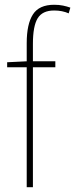

<svg xmlns="http://www.w3.org/2000/svg" viewBox="-20 -785 315 805"><path d="M212 -528H118V-601Q118 -676 138 -708.5Q158 -741 207 -741Q241 -741 268 -729L275 -753Q261 -758 244.5 -761.5Q228 -765 207 -765Q144 -765 118 -724.5Q92 -684 92 -604V-528L10 -524V-503H92V0H118V-503H212Z"/></svg>

Font: Noto Sans Display SemiCondensed Thin
Style: Regular
Weight: 250
Width: 4
Designer: Monotype Design team
Foundry: Monotype Imaging Inc.
Version: 1.000